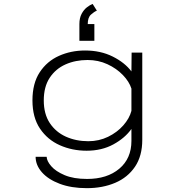

<svg xmlns="http://www.w3.org/2000/svg" viewBox="-20 -774 915 1000"><path d="M431 11Q356 11 291.8 -17.5Q227.5 -46 188.2 -104.2Q149 -162.5 149 -251Q149 -340 186.8 -397.5Q224.5 -455 287 -483Q349.5 -511 423 -511Q504 -511 567 -479.5Q630 -448 664.5 -402L665.5 -500H721V-46Q721 38.5 683 94.5Q645 150.5 579.8 178.2Q514.5 206 432.5 206Q351 206 291 183.2Q231 160.5 198.2 123.2Q165.5 86 165.5 42.5H223Q223.5 64.5 246.8 91.5Q270 118.5 316.5 138.2Q363 158 433.5 158Q538 158 601.2 104.8Q664.5 51.5 664.5 -40V-102.5Q631 -55 570.5 -22Q510 11 431 11ZM208 -251Q208 -180.5 239.2 -133.2Q270.5 -86 323.2 -62.2Q376 -38.5 440 -38.5Q495.5 -38.5 542.8 -61.5Q590 -84.5 622 -120.8Q654 -157 664.5 -196.5V-312.5Q653 -349 620 -383.2Q587 -417.5 539.5 -439.5Q492 -461.5 436 -461.5Q373 -461.5 321.2 -438.5Q269.5 -415.5 238.8 -368.8Q208 -322 208 -251ZM471.5 -648.5V-561.5H393.5V-648.5Q393.5 -680 405 -701.8Q416.5 -723.5 432.8 -736Q449 -748.5 462.5 -753.5L484.5 -718.5Q470.5 -713 453.8 -698Q437 -683 437 -648.5Z"/></svg>

Font: Trispace SemiExpanded ExtraLight
Style: Regular
Weight: 200
Width: 6
Designer: Tyler Finck
Foundry: Etcetera Type Company
Version: Version 1.210; ttfautohint (v1.8.3)